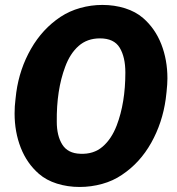

<svg xmlns="http://www.w3.org/2000/svg" viewBox="-20 -741 710 771"><path d="M645.5 -343.3Q632.3 -248 587.2 -167.5Q542 -86.9 469.2 -38.6Q434.1 -14.6 389.9 -2.4Q345.7 9.8 299.8 9.8Q251.5 9.8 208.7 -3.7Q166 -17.1 136.2 -43Q87.9 -85 63.2 -148.2Q38.6 -211.4 38.6 -285.2Q38.6 -314.9 42 -340.8L45.4 -370.1Q58.6 -464.8 104.5 -544.9Q150.4 -625 223.1 -673.3Q258.8 -696.8 302.2 -709Q345.7 -721.2 391.1 -721.2Q439.5 -721.2 482.2 -707.8Q524.9 -694.3 554.7 -668.5Q603 -626.5 627.7 -563.5Q652.3 -500.5 652.3 -426.3Q652.3 -404.3 648.9 -372.6ZM381.3 -586.9Q330.1 -586.9 295.7 -556.4Q261.2 -525.9 241.7 -472.7Q206.5 -378.9 208 -252Q208 -195.8 230.2 -160.4Q252.4 -125 302.7 -123.5Q356 -121.1 391.8 -151.9Q427.7 -182.6 448.7 -237.3Q483.4 -328.1 483.4 -449.7Q483.4 -511.7 460.7 -549.3Q438 -586.9 381.3 -586.9Z"/></svg>

Font: Mardoto Black
Style: Italic
Weight: 900
Italic angle: -12°
Designer: Christian Robertson, Vahan Hovhannisyan
Foundry: Google
Version: Version 1.000